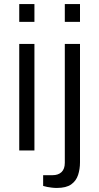

<svg xmlns="http://www.w3.org/2000/svg" viewBox="-20 -743 488 948"><path d="M75 -635V-723H150V-635ZM75 0V-526H150V0ZM300 -635V-723H375V-635ZM260 185Q248 185 236 183.5Q224 182 213 180Q202 178 193 175V122H239Q268 122 284 106.5Q300 91 300 61V-526H375V59Q375 92 365.5 121Q356 150 331.5 167.5Q307 185 260 185Z"/></svg>

Font: Archivo SemiExpanded Light
Style: Regular
Weight: 300
Width: 6
Designer: Hector Gatti
Foundry: Omnibus-Type
Version: Version 2.001